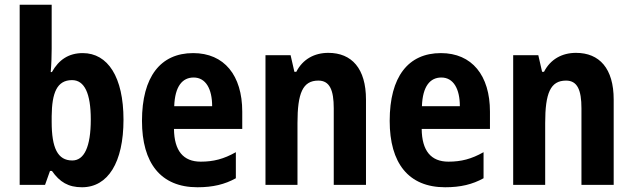

<svg xmlns="http://www.w3.org/2000/svg" viewBox="-20 -780 2670 810"><path d="M198 -574V-760H63V0H170L191 -59H199C232 -12 268 10 326 10C435 10 501 -94 501 -275C501 -455 435 -556 329 -556C270 -556 228 -528 199 -476H194C197 -512 198 -547 198 -574ZM284 -442C336 -442 363 -387 363 -276C363 -160 335 -103 285 -103C223 -103 198 -156 198 -266V-290C199 -388 220 -442 284 -442Z M795 -556C657 -556 579 -456 579 -270C579 -92 658 10 813 10C878 10 928 -2 975 -28V-138C924 -109 880 -98 827 -98C753 -98 715 -144 714 -236H1002V-309C1002 -462 926 -556 795 -556ZM797 -453C848 -453 875 -405 875 -332H715C718 -417 750 -453 797 -453Z M1365 -557C1306 -557 1257 -530 1230 -477H1222L1206 -547H1100V0H1235V-261C1235 -387 1257 -440 1323 -440C1371 -440 1388 -400 1388 -323V0H1524V-360C1524 -491 1464 -557 1365 -557Z M1840 -556C1702 -556 1624 -456 1624 -270C1624 -92 1703 10 1858 10C1923 10 1973 -2 2020 -28V-138C1969 -109 1925 -98 1872 -98C1798 -98 1760 -144 1759 -236H2047V-309C2047 -462 1971 -556 1840 -556ZM1842 -453C1893 -453 1920 -405 1920 -332H1760C1763 -417 1795 -453 1842 -453Z M2410 -557C2351 -557 2302 -530 2275 -477H2267L2251 -547H2145V0H2280V-261C2280 -387 2302 -440 2368 -440C2416 -440 2433 -400 2433 -323V0H2569V-360C2569 -491 2509 -557 2410 -557Z"/></svg>

Font: Noto Sans Devanagari Condensed
Style: Bold
Weight: 700
Width: 3
Designer: Jelle Bosma - Monotype Design Team
Foundry: Monotype Imaging Inc.
Version: Version 2.004